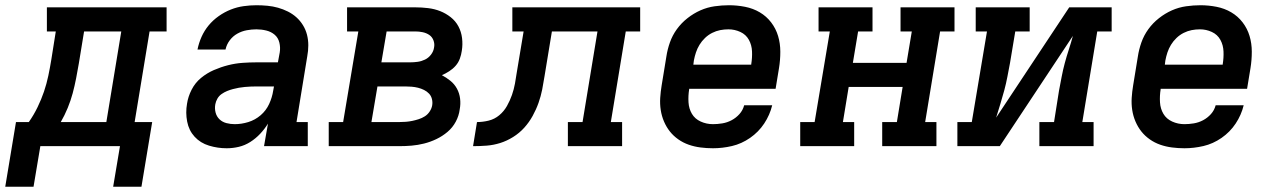

<svg xmlns="http://www.w3.org/2000/svg" viewBox="-62 -558 4882 733"><path d="M-42 155 -1 -92H48Q67 -119 81.5 -149Q96 -179 106 -208.5Q116 -238 122.5 -269Q129 -300 134 -331L151 -438H117V-530H574V-438H509L452 -92H519L478 155H370L396 0H92L66 155ZM170 -92H344L401 -438H259L239 -316Q234 -287 228.5 -258.5Q223 -230 215.5 -202Q208 -174 196.5 -146Q185 -118 170 -92Z M803 8Q769 8 736 -2Q703 -12 681 -36Q659 -60 652.5 -94Q646 -128 652 -162Q656 -189 669.5 -215.5Q683 -242 705.5 -260.5Q728 -279 754.5 -290.5Q781 -302 808.5 -309Q836 -316 863.5 -318Q891 -320 918 -320H999L1006 -358Q1009 -377 1004.5 -395.5Q1000 -414 986.5 -425.5Q973 -437 954.5 -441.5Q936 -446 917 -446Q899 -446 880 -442.5Q861 -439 844 -429.5Q827 -420 815 -404Q803 -388 799 -369H692Q697 -394 707.5 -417.5Q718 -441 734.5 -461Q751 -481 773 -496.5Q795 -512 819 -521.5Q843 -531 868 -534.5Q893 -538 917 -538Q938 -538 959 -536Q980 -534 999.5 -528.5Q1019 -523 1037 -514Q1055 -505 1069.5 -492Q1084 -479 1094.5 -462Q1105 -445 1110 -425.5Q1115 -406 1115 -385Q1115 -364 1111 -343L1070 -92H1113V0H946L961 -86Q948 -65 931 -47Q914 -29 893.5 -16Q873 -3 850 2.5Q827 8 804 8Q804 8 804 8Q804 8 803 8ZM834 -84Q860 -84 886 -92Q912 -100 933 -118Q954 -136 965.5 -161Q977 -186 981 -212L984 -228H918Q906 -228 895 -227.5Q884 -227 872.5 -226Q861 -225 850 -223Q839 -221 827.5 -218Q816 -215 805 -210.5Q794 -206 784 -199Q774 -192 768 -181.5Q762 -171 760 -160Q757 -144 761 -128.5Q765 -113 776 -102.5Q787 -92 802.5 -88Q818 -84 834 -84Z M1193 0V-92H1248L1306 -438H1263V-530H1523Q1548 -530 1572.5 -527Q1597 -524 1618.5 -515.5Q1640 -507 1658.5 -492.5Q1677 -478 1688 -457.5Q1699 -437 1702 -412.5Q1705 -388 1701 -364Q1699 -349 1693.5 -334Q1688 -319 1677.5 -307Q1667 -295 1653 -286Q1639 -277 1625 -271Q1642 -262 1657.5 -249.5Q1673 -237 1682.5 -219.5Q1692 -202 1694.5 -181.5Q1697 -161 1693 -140Q1690 -116 1678 -93.5Q1666 -71 1646.5 -54.5Q1627 -38 1604 -27Q1581 -16 1557 -10Q1533 -4 1509.5 -2Q1486 0 1462 0ZM1394 -320H1504Q1518 -320 1532.5 -322Q1547 -324 1560.5 -330.5Q1574 -337 1583.5 -349.5Q1593 -362 1595 -376Q1598 -390 1593 -403.5Q1588 -417 1577 -424.5Q1566 -432 1552 -435Q1538 -438 1523 -438H1414ZM1356 -92H1462Q1475 -92 1487.5 -93Q1500 -94 1512 -96.5Q1524 -99 1536.5 -103Q1549 -107 1560 -114Q1571 -121 1578.5 -132.5Q1586 -144 1588 -156Q1590 -168 1587 -180Q1584 -192 1576 -200.5Q1568 -209 1557 -214.5Q1546 -220 1534 -223Q1522 -226 1509.5 -227Q1497 -228 1485 -228H1379Z M1744 0 1759 -92Q1781 -92 1803.5 -97.5Q1826 -103 1844 -118Q1862 -133 1873.5 -153.5Q1885 -174 1892.5 -195.5Q1900 -217 1904 -239Q1908 -261 1911 -282L1937 -438H1894V-530H2382V-438H2327L2270 -92H2313V0H2106V-92H2162L2219 -438H2045L2017 -268Q2013 -242 2008 -216.5Q2003 -191 1994 -165.5Q1985 -140 1971.5 -115.5Q1958 -91 1939.5 -70.5Q1921 -50 1897 -35Q1873 -20 1847.5 -12Q1822 -4 1796 -2Q1770 0 1744 0Z M2660 8Q2636 8 2612.5 5Q2589 2 2567.5 -5.5Q2546 -13 2527.5 -26Q2509 -39 2495.5 -56Q2482 -73 2473 -94Q2464 -115 2460.5 -138Q2457 -161 2458.5 -184.5Q2460 -208 2464 -232L2482 -342Q2486 -369 2495.5 -396Q2505 -423 2522 -446.5Q2539 -470 2562.5 -488.5Q2586 -507 2612 -518.5Q2638 -530 2666 -534Q2694 -538 2721 -538Q2752 -538 2782.5 -532Q2813 -526 2838.5 -511Q2864 -496 2882 -472.5Q2900 -449 2908.5 -420.5Q2917 -392 2917 -360.5Q2917 -329 2912 -298L2899 -219H2569V-217Q2565 -192 2566.5 -167.5Q2568 -143 2579.5 -123.5Q2591 -104 2613 -94Q2635 -84 2660 -84Q2677 -84 2695.5 -87Q2714 -90 2731 -99Q2748 -108 2761 -122.5Q2774 -137 2779 -156H2886Q2877 -119 2855.5 -86.5Q2834 -54 2801.5 -31.5Q2769 -9 2732.5 -0.5Q2696 8 2660 8ZM2585 -311H2806V-313Q2810 -337 2809 -361.5Q2808 -386 2797 -406Q2786 -426 2764.5 -436Q2743 -446 2719 -446Q2703 -446 2687.5 -443Q2672 -440 2657 -432.5Q2642 -425 2629.5 -413Q2617 -401 2608.5 -387Q2600 -373 2595 -358Q2590 -343 2587 -327Z M2993 0V-92H3048L3106 -438H3063V-530H3269V-438H3214L3194 -318H3399L3419 -438H3376V-530H3582V-438H3527L3470 -92H3513V0H3306V-92H3362L3384 -226H3178L3156 -92H3199V0Z M3593 0V-92H3648L3706 -438H3663V-530H3869V-438H3814L3794 -318Q3789 -292 3784 -265.5Q3779 -239 3772 -213Q3765 -187 3757 -161Q3749 -135 3741 -109L4020 -530H4182V-438H4127L4070 -92H4113V0H3906V-92H3962L3981 -212Q3986 -238 3991 -264.5Q3996 -291 4003 -317Q4010 -343 4018.5 -369Q4027 -395 4034 -421L3755 0Z M4460 8Q4436 8 4412.5 5Q4389 2 4367.5 -5.5Q4346 -13 4327.5 -26Q4309 -39 4295.5 -56Q4282 -73 4273 -94Q4264 -115 4260.5 -138Q4257 -161 4258.5 -184.5Q4260 -208 4264 -232L4282 -342Q4286 -369 4295.5 -396Q4305 -423 4322 -446.5Q4339 -470 4362.5 -488.5Q4386 -507 4412 -518.5Q4438 -530 4466 -534Q4494 -538 4521 -538Q4552 -538 4582.5 -532Q4613 -526 4638.5 -511Q4664 -496 4682 -472.5Q4700 -449 4708.5 -420.5Q4717 -392 4717 -360.5Q4717 -329 4712 -298L4699 -219H4369V-217Q4365 -192 4366.5 -167.5Q4368 -143 4379.5 -123.5Q4391 -104 4413 -94Q4435 -84 4460 -84Q4477 -84 4495.5 -87Q4514 -90 4531 -99Q4548 -108 4561 -122.5Q4574 -137 4579 -156H4686Q4677 -119 4655.5 -86.5Q4634 -54 4601.5 -31.5Q4569 -9 4532.5 -0.5Q4496 8 4460 8ZM4385 -311H4606V-313Q4610 -337 4609 -361.5Q4608 -386 4597 -406Q4586 -426 4564.5 -436Q4543 -446 4519 -446Q4503 -446 4487.5 -443Q4472 -440 4457 -432.5Q4442 -425 4429.5 -413Q4417 -401 4408.5 -387Q4400 -373 4395 -358Q4390 -343 4387 -327Z"/></svg>

Font: Iosevka Slab SmBdExObl
Style: Regular
Weight: 600
Width: 7
Italic angle: -9°
Monospace: yes
Designer: Belleve Invis
Foundry: Belleve Invis
Version: Version 11.1.0; ttfautohint (v1.8.3)